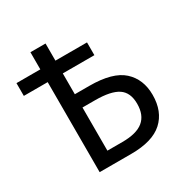

<svg xmlns="http://www.w3.org/2000/svg" viewBox="-163 -852 961 990"><g transform="rotate(-30 317.0 -357.0)"><path d="M150 -536H8V-612H150V-714H240V-612H428V-536H240V-412H326Q465 -412 525.5 -357Q586 -302 586 -209Q586 -110 525.5 -55Q465 0 338 0H150ZM329 -76Q414 -76 454 -109Q494 -142 494 -209Q494 -276 451.5 -304.5Q409 -333 315 -333H240V-76Z"/></g></svg>

Font: Noto Sans Display
Style: Regular
Weight: 400
Designer: Monotype Design team
Foundry: Monotype Imaging Inc.
Version: Version 1.000